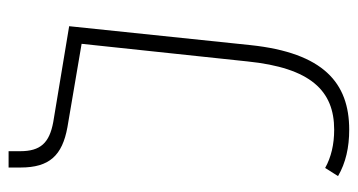

<svg xmlns="http://www.w3.org/2000/svg" viewBox="-213 -551 833 447"><g transform="rotate(90 203.5 -327.5)"><path d="M41 -72 264 -35C313 -26 332 -5 332 42V69H370V41C370 -26 342 -56 276 -68L82 -101L123 -487C138 -634 191 -689 282 -689C316 -689 346 -682 371 -668L390 -698C359 -716 323 -724 282 -724C173 -724 103 -664 85 -494Z"/></g></svg>

Font: Noto Sans Armenian Condensed ExtraLight
Style: Regular
Weight: 200
Width: 3
Designer: Monotype Design Team
Foundry: Monotype Imaging Inc.
Version: Version 2.008